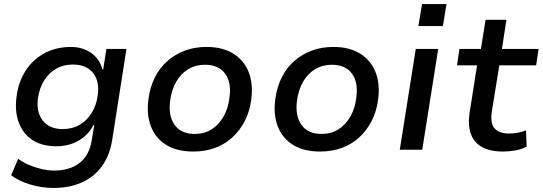

<svg xmlns="http://www.w3.org/2000/svg" viewBox="-20 -740 2682 949"><path d="M245 189Q186 189 129.5 172Q73 155 35 126L70 45Q94 63 124 75.5Q154 88 185.5 95.5Q217 103 247 103Q325 103 373 65.5Q421 28 433 -44L446 -122H442Q424 -87 395.5 -63.5Q367 -40 332.5 -28.5Q298 -17 259 -17Q188 -17 140.5 -48Q93 -79 72.5 -135Q52 -191 62 -264Q69 -319 91.5 -364Q114 -409 149.5 -441.5Q185 -474 230.5 -491Q276 -508 330 -508Q389 -508 431 -478Q473 -448 486 -397H490L506 -498H605L535 -51Q523 27 484.5 80.5Q446 134 385 161.5Q324 189 245 189ZM290 -102Q337 -102 373.5 -123Q410 -144 433.5 -182.5Q457 -221 463 -269Q473 -338 440 -379.5Q407 -421 340 -421Q293 -421 257 -400Q221 -379 198 -342Q175 -305 168 -257Q158 -187 191 -144.5Q224 -102 290 -102Z M935 9Q855 9 802 -23.5Q749 -56 726 -115.5Q703 -175 714 -252Q722 -311 746 -358.5Q770 -406 808 -439Q846 -472 894.5 -490Q943 -508 1000 -508Q1080 -508 1133 -475Q1186 -442 1209 -384Q1232 -326 1222 -248Q1214 -188 1189.5 -141Q1165 -94 1127.5 -60Q1090 -26 1041.5 -8.5Q993 9 935 9ZM942 -78Q990 -78 1025.5 -100.5Q1061 -123 1084.5 -163.5Q1108 -204 1114 -257Q1125 -331 1093 -375.5Q1061 -420 993 -420Q947 -420 910.5 -398Q874 -376 851 -336Q828 -296 821 -243Q811 -168 843 -123Q875 -78 942 -78Z M1562 9Q1482 9 1429 -23.5Q1376 -56 1353 -115.5Q1330 -175 1341 -252Q1349 -311 1373 -358.5Q1397 -406 1435 -439Q1473 -472 1521.5 -490Q1570 -508 1627 -508Q1707 -508 1760 -475Q1813 -442 1836 -384Q1859 -326 1849 -248Q1841 -188 1816.5 -141Q1792 -94 1754.5 -60Q1717 -26 1668.5 -8.5Q1620 9 1562 9ZM1569 -78Q1617 -78 1652.5 -100.5Q1688 -123 1711.5 -163.5Q1735 -204 1741 -257Q1752 -331 1720 -375.5Q1688 -420 1620 -420Q1574 -420 1537.5 -398Q1501 -376 1478 -336Q1455 -296 1448 -243Q1438 -168 1470 -123Q1502 -78 1569 -78Z M2048 -611 2066 -720H2187L2169 -611ZM1956 0 2035 -498H2146L2067 0Z M2467 9Q2402 9 2362 -13.5Q2322 -36 2307 -79Q2292 -122 2301 -182L2338 -417H2239L2251 -498H2357L2380 -642H2483L2461 -498H2642L2630 -417H2448L2411 -189Q2402 -131 2424.5 -105.5Q2447 -80 2497 -80Q2519 -80 2540 -84Q2561 -88 2580 -96L2583 -15Q2558 -2 2527.5 3.5Q2497 9 2467 9Z"/></svg>

Font: Nunito Sans 7pt SemiBold
Style: Italic
Weight: 600
Italic angle: -9°
Designer: Vernon Adams
Foundry: Vernon Adams
Version: Version 3.101;gftools[0.9.27]